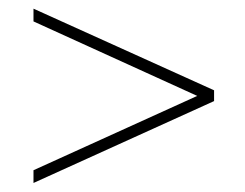

<svg xmlns="http://www.w3.org/2000/svg" viewBox="-20 -543 554 434"><path d="M55.7 -158.2C55.7 -158.2 55.7 -129.4 55.7 -129.4C55.7 -129.4 463.9 -314.5 463.9 -314.5C463.9 -314.5 463.9 -338.9 463.9 -338.9C463.9 -338.9 55.7 -523.4 55.7 -523.4C55.7 -523.4 55.7 -494.6 55.7 -494.6C55.7 -494.6 425.8 -326.2 425.8 -326.2C425.8 -326.2 55.7 -158.2 55.7 -158.2Z"/></svg>

Font: WOX
Style: Regular
Weight: 500
Designer: Google
Foundry: ""
Version: ""